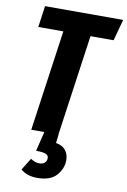

<svg xmlns="http://www.w3.org/2000/svg" viewBox="-102 -753 711 1072"><g transform="rotate(10 253.5 -217.0)"><path d="M507 -693 474 -572H343L262 0H263L257 49Q292 54 311 76.5Q330 99 330 134Q330 182 295.5 220.5Q261 259 187 259Q129 259 93 228L135 160Q160 177 184 177Q203 177 214.5 167.5Q226 158 226 140Q226 124 209.5 117.5Q193 111 155 111L182 0H108L189 -572H47L64 -693Z"/></g></svg>

Font: Fira Sans Extra Condensed
Style: Bold Italic
Weight: 700
Width: 3
Italic angle: -8°
Designer: Carrois Corporate & Edenspiekermann AG
Foundry: Carrois Corporate GbR & Edenspiekermann AG
Version: Version 4.203